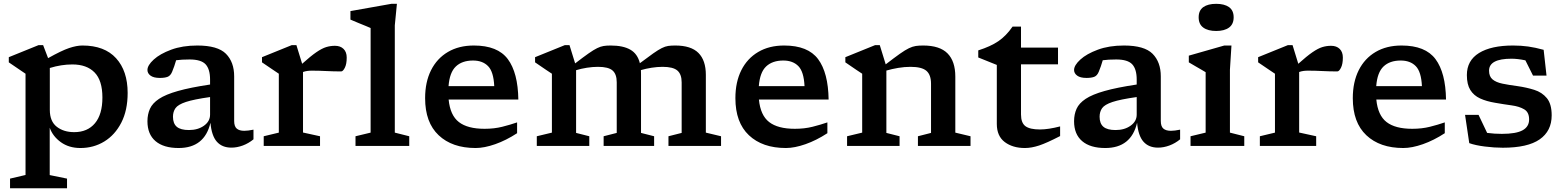

<svg xmlns="http://www.w3.org/2000/svg" viewBox="-20 -763 8182 1004"><path d="M330.5 171V221.5H32.5V171L113.5 152V-377.5Q104 -384 78.8 -401Q53.5 -418 26 -437V-464L181.5 -527H205.5L231.5 -459Q302 -498.5 341.5 -511.8Q381 -525 411 -525Q526.5 -525 587 -458.5Q647.5 -392 647.5 -277Q647.5 -186.5 614.5 -122Q581.5 -57.5 525.5 -23.2Q469.5 11 400.5 11Q340.5 11 298.2 -19.5Q256 -50 240 -95V152.5ZM515.5 -253Q515.5 -342.5 474.5 -384.2Q433.5 -426 358.5 -426Q300.5 -426 240.5 -407.5V-188.5Q240.5 -128.5 276.8 -100.2Q313 -72 368 -72Q437.5 -72 476.5 -118.5Q515.5 -165 515.5 -253Z M1190 9Q1141.5 9 1114 -22Q1086.5 -53 1080.5 -121Q1049.5 11 914 11Q835.5 11 793.2 -25Q751 -61 751 -129Q751 -165 764 -194Q777 -223 811.5 -246Q846 -269 910.5 -287.2Q975 -305.5 1078.5 -321V-346.5Q1078.5 -401.5 1055 -426.8Q1031.5 -452 971.5 -452Q950.5 -452 933 -451Q915.5 -450 901 -448Q892 -416 880 -387.5Q871.5 -367 856.2 -361.2Q841 -355.5 816 -355.5Q783.5 -355.5 767.2 -367.5Q751 -379.5 751 -397Q751 -421.5 783.8 -451.5Q816.5 -481.5 875.2 -503.2Q934 -525 1012 -525Q1118.5 -525 1161.5 -481.8Q1204.5 -438.5 1204.5 -363.5V-130.5Q1204.5 -102 1218 -90.5Q1231.5 -79 1257.5 -79Q1276.5 -79 1305.5 -85V-34.5Q1280 -13.5 1249.8 -2.2Q1219.5 9 1190 9ZM884.5 -152.5Q884.5 -117 904.5 -100Q924.5 -83 968 -83Q1015 -83 1046.8 -105.8Q1078.5 -128.5 1078.5 -163.5V-255.5Q993.5 -243.5 952 -229.8Q910.5 -216 897.5 -197.2Q884.5 -178.5 884.5 -152.5Z M1731.5 -523.5Q1760 -523.5 1776.5 -507.2Q1793 -491 1793 -462Q1793 -428 1783.2 -408.8Q1773.5 -389.5 1764 -389.5Q1724 -389.5 1686.2 -391.5Q1648.5 -393.5 1610.5 -393.5Q1597.5 -393.5 1586.8 -392Q1576 -390.5 1564.5 -386.5V-70L1653.5 -50.5V0H1359V-50.5L1438 -69.5V-377.5Q1428 -384 1403 -401Q1378 -418 1350 -437V-464L1505.5 -527H1530L1560 -429.5Q1604.5 -469.5 1634 -489.8Q1663.5 -510 1685.8 -516.8Q1708 -523.5 1731.5 -523.5Z M2044.5 -69.5 2120 -50.5V0H1839V-50.5L1918 -69.5V-616.5Q1911.5 -619.5 1893.8 -626.8Q1876 -634 1854 -643Q1832 -652 1812.5 -660.5V-705L2026.5 -743H2055.5L2044.5 -630.5Z M2458 -525Q2582.5 -525 2635.5 -453.8Q2688.5 -382.5 2690.5 -242.5H2326Q2334 -160 2379.5 -124.8Q2425 -89.5 2514 -89.5Q2564 -89.5 2606 -100Q2648 -110.5 2684 -123V-66.5Q2626.5 -29 2569.5 -9Q2512.5 11 2467 11Q2344.5 11 2273.8 -55.8Q2203 -122.5 2203 -249.5Q2203 -334 2234 -395.8Q2265 -457.5 2322.2 -491.2Q2379.5 -525 2458 -525ZM2453.5 -446.5Q2396.5 -446.5 2363.8 -415.5Q2331 -384.5 2325.5 -312.5H2564.5Q2561 -388 2532.2 -417.2Q2503.5 -446.5 2453.5 -446.5Z M3332 -376.5V-68L3400.5 -50.5V0H3136.5V-50.5L3205 -68V-332.5Q3205 -375.5 3183 -394.5Q3161 -413.5 3107 -413.5Q3079 -413.5 3049 -408.8Q3019 -404 2992.5 -396V-68L3061.5 -50.5V0H2787V-50.5L2866 -69.5V-377.5Q2857.5 -383 2834.8 -398.2Q2812 -413.5 2778 -437V-464L2933.5 -527H2958L2987.5 -431.5Q3030.5 -464.5 3057.5 -483.5Q3084.5 -502.5 3102.5 -511.2Q3120.5 -520 3136.2 -522.5Q3152 -525 3173 -525Q3238.5 -525 3276.2 -503.2Q3314 -481.5 3326 -432.5Q3369 -465 3395.8 -483.8Q3422.5 -502.5 3440.5 -511.5Q3458.5 -520.5 3474.2 -522.8Q3490 -525 3511 -525Q3593.5 -525 3632.2 -486.2Q3671 -447.5 3671 -371.5V-69.5L3750.5 -50.5V0H3475.5V-50.5L3544.5 -68V-332Q3544.5 -375 3522 -394.2Q3499.5 -413.5 3445 -413.5Q3417 -413.5 3387.2 -408.8Q3357.5 -404 3331.5 -396.5Q3332 -387 3332 -376.5Z M4080.5 -525Q4205 -525 4258 -453.8Q4311 -382.5 4313 -242.5H3948.5Q3956.5 -160 4002 -124.8Q4047.5 -89.5 4136.5 -89.5Q4186.5 -89.5 4228.5 -100Q4270.5 -110.5 4306.5 -123V-66.5Q4249 -29 4192 -9Q4135 11 4089.5 11Q3967 11 3896.2 -55.8Q3825.5 -122.5 3825.5 -249.5Q3825.5 -334 3856.5 -395.8Q3887.5 -457.5 3944.8 -491.2Q4002 -525 4080.5 -525ZM4076 -446.5Q4019 -446.5 3986.2 -415.5Q3953.5 -384.5 3948 -312.5H4187Q4183.5 -388 4154.8 -417.2Q4126 -446.5 4076 -446.5Z M4780 -50.5 4848.5 -68V-325Q4848.5 -372 4824.2 -392.8Q4800 -413.5 4741 -413.5Q4710 -413.5 4677 -408Q4644 -402.5 4615 -394V-68L4684 -50.5V0H4409.5V-50.5L4488.5 -69.5V-377.5Q4480 -383 4457.2 -398.2Q4434.5 -413.5 4400.5 -437V-464L4556 -527H4580.5L4611.5 -426.5Q4657 -461.5 4685.2 -481.5Q4713.5 -501.5 4732.8 -510.8Q4752 -520 4768.5 -522.5Q4785 -525 4807.5 -525Q4894 -525 4934.8 -483.8Q4975.5 -442.5 4975.5 -362.5V-69.5L5055 -50.5V0H4780Z M5319 -164.5Q5319 -120.5 5342.2 -103.2Q5365.5 -86 5418 -86Q5462 -86 5523.5 -102V-51.5Q5454 -15.5 5413.8 -2.2Q5373.5 11 5339.5 11Q5275.5 11 5234 -20.2Q5192.5 -51.5 5192.5 -115V-423.5L5095.5 -462.5V-499.5Q5160 -520 5200.5 -547.5Q5241 -575 5275 -624H5319V-514H5512.5V-426.5H5319Z M6035.5 9Q5987 9 5959.5 -22Q5932 -53 5926 -121Q5895 11 5759.5 11Q5681 11 5638.8 -25Q5596.5 -61 5596.5 -129Q5596.5 -165 5609.5 -194Q5622.5 -223 5657 -246Q5691.5 -269 5756 -287.2Q5820.5 -305.5 5924 -321V-346.5Q5924 -401.5 5900.5 -426.8Q5877 -452 5817 -452Q5796 -452 5778.5 -451Q5761 -450 5746.5 -448Q5737.5 -416 5725.5 -387.5Q5717 -367 5701.8 -361.2Q5686.5 -355.5 5661.5 -355.5Q5629 -355.5 5612.8 -367.5Q5596.5 -379.5 5596.5 -397Q5596.5 -421.5 5629.2 -451.5Q5662 -481.5 5720.8 -503.2Q5779.5 -525 5857.5 -525Q5964 -525 6007 -481.8Q6050 -438.5 6050 -363.5V-130.5Q6050 -102 6063.5 -90.5Q6077 -79 6103 -79Q6122 -79 6151 -85V-34.5Q6125.5 -13.5 6095.2 -2.2Q6065 9 6035.5 9ZM5730 -152.5Q5730 -117 5750 -100Q5770 -83 5813.5 -83Q5860.5 -83 5892.2 -105.8Q5924 -128.5 5924 -163.5V-255.5Q5839 -243.5 5797.5 -229.8Q5756 -216 5743 -197.2Q5730 -178.5 5730 -152.5Z M6339.5 -601Q6296.5 -601 6272.2 -618.8Q6248 -636.5 6248 -672.5Q6248 -708.5 6272.2 -725.8Q6296.5 -743 6339.5 -743Q6382.5 -743 6406.8 -725.8Q6431 -708.5 6431 -672.5Q6431 -636.5 6406.8 -618.8Q6382.5 -601 6339.5 -601ZM6419.5 -525 6411.5 -398.5V-69.5L6486.5 -50.5V0H6205.5V-50.5L6284.5 -69.5V-385.5Q6279 -389 6263.8 -397.8Q6248.5 -406.5 6230.2 -417.2Q6212 -428 6196.5 -437V-472L6382 -525Z M6940.5 -523.5Q6969 -523.5 6985.5 -507.2Q7002 -491 7002 -462Q7002 -428 6992.2 -408.8Q6982.5 -389.5 6973 -389.5Q6933 -389.5 6895.2 -391.5Q6857.5 -393.5 6819.5 -393.5Q6806.5 -393.5 6795.8 -392Q6785 -390.5 6773.5 -386.5V-70L6862.5 -50.5V0H6568V-50.5L6647 -69.5V-377.5Q6637 -384 6612 -401Q6587 -418 6559 -437V-464L6714.5 -527H6739L6769 -429.5Q6813.5 -469.5 6843 -489.8Q6872.5 -510 6894.8 -516.8Q6917 -523.5 6940.5 -523.5Z M7309 -525Q7433.5 -525 7486.5 -453.8Q7539.5 -382.5 7541.5 -242.5H7177Q7185 -160 7230.5 -124.8Q7276 -89.5 7365 -89.5Q7415 -89.5 7457 -100Q7499 -110.5 7535 -123V-66.5Q7477.5 -29 7420.5 -9Q7363.5 11 7318 11Q7195.5 11 7124.8 -55.8Q7054 -122.5 7054 -249.5Q7054 -334 7085 -395.8Q7116 -457.5 7173.2 -491.2Q7230.5 -525 7309 -525ZM7304.5 -446.5Q7247.5 -446.5 7214.8 -415.5Q7182 -384.5 7176.5 -312.5H7415.5Q7412 -388 7383.2 -417.2Q7354.5 -446.5 7304.5 -446.5Z M7892 -525Q7933.5 -525 7971 -519.8Q8008.5 -514.5 8052 -502.5L8067 -367.5H7996.5L7956.5 -447.5Q7916 -456 7884 -456Q7766.5 -456 7766.5 -393.5Q7766.5 -363 7784.8 -347.8Q7803 -332.5 7836.8 -325.5Q7870.5 -318.5 7916.5 -312.5Q7962 -306 8002.8 -293.2Q8043.5 -280.5 8068.8 -249.8Q8094 -219 8094 -160Q8094 -78 8031.2 -34.2Q7968.5 9.5 7838.5 9.5Q7794 9.5 7744.5 3.2Q7695 -3 7663 -14.5L7641 -162.5H7711.5L7756.5 -68Q7775.5 -65.5 7795.5 -64.2Q7815.5 -63 7833.5 -63Q7908 -63 7942 -81.8Q7976 -100.5 7976 -138.5Q7976 -176 7950.5 -191.2Q7925 -206.5 7884.5 -212Q7844 -217.5 7798.5 -225.5Q7753 -233 7719.8 -248.2Q7686.5 -263.5 7668.5 -292.5Q7650.5 -321.5 7650.5 -370.5Q7650.5 -446.5 7714 -485.8Q7777.5 -525 7892 -525Z"/></svg>

Font: Newsreader Caption Medium
Style: Regular
Weight: 500
Designer: Hugues Gentile
Foundry: Production Type
Version: Version 1.001